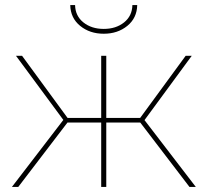

<svg xmlns="http://www.w3.org/2000/svg" viewBox="-20 -737 819 757"><path d="M526 -263 544 -271 752 0H727ZM235 -271 253 -263 52 0H27ZM43 -517H67L253 -263L235 -257ZM233 -272H386V-254H233ZM379 -517H399V0H379ZM391 -272H546V-254H391ZM526 -263 712 -517H736L545 -257ZM257 -717H276Q277 -674 309 -648.5Q341 -623 389 -623Q437 -623 469 -648.5Q501 -674 502 -717H521Q520 -666 482 -635Q444 -604 389 -604Q334 -604 296 -635Q258 -666 257 -717Z"/></svg>

Font: iiserrat Thin
Style: Regular
Weight: 100
Designer: Akira Ohta
Foundry: Akira Ohta
Version: Version 1.200;Glyphs 3.3.1 (3343)